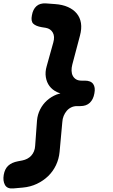

<svg xmlns="http://www.w3.org/2000/svg" viewBox="-48 -910 668 1131"><path d="M86 195 30 200Q-6 203 -19 179Q-32 155 -26 120Q-20 85 0.5 66Q21 47 58 40L84 35Q99 32 112.5 25Q126 18 136 7Q146 -4 152 -18.5Q158 -33 159 -50L170 -200Q173 -235 188.5 -265.5Q204 -296 228.5 -318Q253 -340 285 -353Q296 -357 308 -360Q297 -363 287 -368Q260 -381 243.5 -403Q227 -425 222 -455.5Q217 -486 227 -520L266 -660Q276 -695 263 -718Q250 -741 222 -746L197 -750Q163 -756 148 -770.5Q133 -785 140 -820Q146 -855 166.5 -873.5Q187 -892 222 -890L276 -886Q320 -883 352.5 -868.5Q385 -854 404.5 -830Q424 -806 429 -773.5Q434 -741 423 -700L378 -530Q373 -511 373.5 -493.5Q374 -476 381 -463Q388 -450 400.5 -442.5Q413 -435 432 -435H452Q487 -435 501 -415Q515 -395 508 -360Q502 -325 481.5 -305Q461 -285 425 -285H405Q387 -285 371.5 -277.5Q356 -270 345 -257Q334 -244 327 -227Q320 -210 319 -190L303 -15Q299 27 281.5 63.5Q264 100 235.5 127.5Q207 155 169 173Q131 191 86 195Z"/></svg>

Font: Maple Mono ExtraBold
Style: Italic
Weight: 800
Italic angle: -10°
Monospace: yes
Designer: subframe7536
Version: Version 7.200